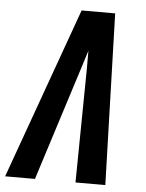

<svg xmlns="http://www.w3.org/2000/svg" viewBox="-74 -778 626 821"><g transform="rotate(5 239.5 -367.5)"><path d="M-21 0 243 -735H387L409 0H281L287 -490Q287 -509 287 -528Q287 -547 287 -566Q281 -547 275 -528Q269 -509 263 -490L107 0Z"/></g></svg>

Font: Iosevka Extrabold
Style: Italic
Weight: 800
Italic angle: -9°
Monospace: yes
Designer: Belleve Invis
Foundry: Belleve Invis
Version: Version 32.5.0; ttfautohint (v1.8.4)